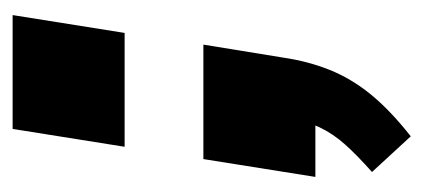

<svg xmlns="http://www.w3.org/2000/svg" viewBox="-208 -324 687 312"><g transform="rotate(-90 136.0 -168.5)"><path d="M70 155 12 92Q39 68 56.5 48.5Q74 29 84.5 7Q95 -15 100 -43L133 0H4L33 -182H219L198 -53Q192 -12 178 23Q164 58 138.5 89.5Q113 121 70 155ZM53 -310 82 -492H267L238 -310Z"/></g></svg>

Font: Nunito Sans 12pt ExtraLight 12pt Black
Style: Italic
Weight: 900
Italic angle: -9°
Version: Version 3.101;gftools[0.9.27]